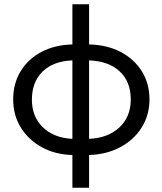

<svg xmlns="http://www.w3.org/2000/svg" viewBox="-20 -720 764 903"><path d="M42 -252Q42 -327.5 77.2 -385.2Q112.5 -443 175.2 -476Q238 -509 320.5 -511V-700H399V-511Q483.5 -509 547.2 -475.8Q611 -442.5 647 -384.8Q683 -327 683 -252Q683 -178.5 646.2 -120.2Q609.5 -62 545.5 -27.8Q481.5 6.5 399 9V163H320.5V9Q240 7 177.2 -27.2Q114.5 -61.5 78.2 -119.8Q42 -178 42 -252ZM130 -252Q130 -171 182 -121Q234 -71 320.5 -67V-436Q231 -432.5 180.8 -384Q130.5 -335.5 130 -252ZM595 -252Q595 -335.5 543.2 -384Q491.5 -432.5 399 -436V-67Q488.5 -71 541.8 -121Q595 -171 595 -252Z"/></svg>

Font: Overused Grotesk
Style: Regular
Weight: 450
Version: Version 0.004